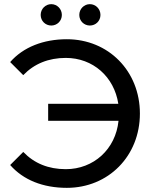

<svg xmlns="http://www.w3.org/2000/svg" viewBox="-20 -897 747 925"><path d="M92 -535C145 -590 214 -618 297 -618C428 -618 530 -527 550 -397H212V-315H551C537 -178 431 -82 297 -82C213 -82 145 -110 92 -165L29 -102C92 -30 187 8 302 8C502 8 654 -145 654 -350C654 -555 502 -708 302 -708C189 -708 92 -670 29 -598ZM362 -825C362 -796 385 -774 413 -774C441 -774 464 -796 464 -825C464 -854 441 -877 413 -877C385 -877 362 -854 362 -825ZM227 -774C255 -774 278 -796 278 -825C278 -854 255 -877 227 -877C199 -877 176 -854 176 -825C176 -796 199 -774 227 -774Z"/></svg>

Font: Malon Grotesk Med
Style: Regular
Weight: 500
Designer: Julieta Ulanovsky
Foundry: Julieta Ulanovsky
Version: Version 7.200